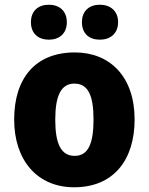

<svg xmlns="http://www.w3.org/2000/svg" viewBox="-20 -783 630 813"><path d="M111 -689C111 -640 143 -615 187 -615C230 -615 263 -640 263 -689C263 -738 230 -763 187 -763C143 -763 111 -738 111 -689ZM327 -689C327 -640 358 -615 403 -615C446 -615 480 -640 480 -689C480 -738 446 -763 403 -763C359 -763 327 -738 327 -689ZM550 -277C550 -459 445 -561 297 -561C130 -561 40 -452 40 -277C40 -105 137 10 294 10C462 10 550 -107 550 -277ZM214 -276C214 -377 238 -429 295 -429C354 -429 376 -377 376 -277C376 -176 354 -123 296 -123C237 -123 214 -177 214 -276Z"/></svg>

Font: Noto Sans Bengali SemiCondensed ExtraBold
Style: Regular
Weight: 800
Width: 4
Designer: Joana Ranito - Universal Thirst; Jelle Bosma - Monotype Design Team
Foundry: Universal Thirst ehf.
Version: Version 3.000